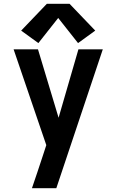

<svg xmlns="http://www.w3.org/2000/svg" viewBox="-20 -791 616 1016"><path d="M149 205H278L524 -530H395L290 -168L181 -530H52L225 -23L206 35Q192 77 178 119.5Q164 162 149 205ZM183 -563 288 -696 393 -563 484 -629 348 -771H228L92 -629Z"/></svg>

Font: Iosevka Sparkle
Style: Bold
Weight: 700
Designer: Belleve Invis
Foundry: Belleve Invis
Version: Version 4.5.0; ttfautohint (v1.8.3)